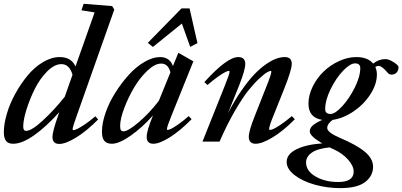

<svg xmlns="http://www.w3.org/2000/svg" viewBox="-27 -745 2116 1010"><path d="M42.5 11.2Q15.6 11.2 4.4 -4.2Q-6.8 -19.5 -6.8 -49.3Q-6.8 -92.3 8.8 -145.8Q24.4 -199.2 53 -251.2Q81.5 -303.2 117.4 -346.9Q153.3 -390.6 198.2 -417.7Q243.2 -444.8 287.1 -444.8Q348.1 -444.8 370.1 -395.5L470.7 -679.7L401.4 -690.9L413.1 -725.1L563 -712.9L574.2 -694.8L377 -137.2Q355 -77.1 355 -64.5Q355 -60.5 359.4 -60.5Q365.2 -60.5 377.9 -66.2Q390.6 -71.8 417 -89.1Q443.4 -106.4 474.6 -133.3L489.3 -116.7Q428.7 -55.2 373.3 -21.5Q317.9 12.2 285.2 12.2Q249 12.2 249 -24.9Q249 -53.2 278.8 -137.2L284.7 -154.8Q215.3 -77.6 152.1 -33.2Q88.9 11.2 42.5 11.2ZM95.2 -79.1Q95.2 -56.6 110.4 -56.6Q139.2 -56.6 198.5 -111.3Q257.8 -166 313.5 -235.8L354.5 -352.1Q337.9 -407.7 295.9 -407.7Q259.3 -407.7 220.9 -369.1Q182.6 -330.6 156 -277.1Q129.4 -223.6 112.3 -168.7Q95.2 -113.8 95.2 -79.1Z M777.3 -498 750.5 -519.5 927.7 -700.7H970.2L1011.7 -518.1L973.6 -498.5L929.7 -621.1ZM561.5 11.2Q534.7 11.2 522 -3.9Q509.3 -19 509.3 -52.2Q509.3 -96.7 528.1 -151.1Q546.9 -205.6 578.9 -256.3Q610.8 -307.1 649.4 -350.1Q688 -393.1 732.2 -418.9Q776.4 -444.8 814.9 -444.8Q865.7 -444.8 882.8 -397.5L911.1 -467.3L990.2 -422.4L875.5 -137.7Q851.1 -78.1 851.1 -65.9Q851.1 -61.5 854.5 -61.5Q860.4 -61.5 872.6 -67.1Q884.8 -72.8 909.9 -90.1Q935.1 -107.4 965.8 -134.3L981 -118.2Q919.9 -56.2 866 -22.5Q812 11.2 779.8 11.2Q744.6 11.2 744.6 -24.4Q744.6 -57.6 777.8 -137.7Q721.7 -74.7 660.9 -31.7Q600.1 11.2 561.5 11.2ZM605 -82.5Q605 -67.4 608.9 -60.8Q612.8 -54.2 622.1 -54.2Q647 -54.2 703.4 -102.5Q759.8 -150.9 808.6 -214.8L869.6 -364.7Q857.4 -410.6 820.8 -410.6Q787.6 -410.6 748 -373Q708.5 -335.4 677.7 -283.2Q647 -231 626 -174.8Q605 -118.7 605 -82.5Z M1038.1 0 1154.8 -292Q1180.7 -356.4 1180.7 -367.7Q1180.7 -372.1 1176.3 -372.1Q1170.9 -372.1 1158 -365.7Q1145 -359.4 1119.6 -341.6Q1094.2 -323.7 1064.5 -297.9L1047.9 -313Q1167.5 -444.8 1226.1 -444.8Q1263.2 -444.8 1263.2 -408.7Q1263.2 -377 1231.4 -296.9L1172.4 -149.9Q1206.5 -215.8 1242.7 -268.1Q1278.8 -320.3 1309.8 -352.8Q1340.8 -385.3 1371.3 -406.5Q1401.9 -427.7 1426 -436.3Q1450.2 -444.8 1471.2 -444.8Q1507.8 -444.8 1507.8 -408.7Q1507.8 -377.4 1466.8 -274.9L1412.1 -138.2Q1388.7 -81.1 1388.7 -65.9Q1388.7 -61.5 1393.1 -61.5Q1399.4 -61.5 1411.9 -66.9Q1424.3 -72.3 1450.4 -89.8Q1476.6 -107.4 1508.3 -134.3L1523.9 -117.7Q1462.4 -55.7 1407 -22.2Q1351.6 11.2 1317.9 11.2Q1281.7 11.2 1281.7 -25.4Q1281.7 -56.6 1314.5 -138.2L1373.5 -287.6Q1400.4 -354.5 1400.4 -368.2Q1400.4 -372.1 1396.5 -372.1Q1391.6 -372.1 1378.2 -364.7Q1364.7 -357.4 1337.6 -332.5Q1310.5 -307.6 1280 -269.8Q1249.5 -231.9 1208.3 -160.9Q1167 -89.8 1127.9 0Z M1763.2 244.6Q1694.3 244.6 1629.4 226.6Q1564.5 208.5 1522.7 176.3Q1481 144 1481 106.9Q1481 65.9 1532.2 40.5Q1583.5 15.1 1668 9.3Q1602.5 -29.3 1602.5 -53.2Q1602.5 -70.8 1617.2 -84.2Q1631.8 -97.7 1668 -114.3Q1595.7 -125.5 1595.7 -199.7Q1595.7 -244.1 1617.7 -289.1Q1639.6 -334 1674.6 -367.9Q1709.5 -401.9 1755.6 -423.3Q1801.8 -444.8 1847.2 -444.8Q1907.2 -444.8 1936 -410.6Q1966.3 -434.1 1999 -434.1Q2014.2 -434.1 2032 -424.8Q2049.8 -415.5 2062 -404.3Q2069.3 -397.9 2069.3 -391.6Q2069.3 -374 2059.3 -363.3Q2049.3 -352.5 2031.7 -352.5Q2021 -352.5 2012.2 -362.3Q1982.4 -398.4 1964.4 -398.4Q1955.6 -398.4 1947.3 -392.6Q1955.6 -375 1955.6 -353.5Q1955.6 -302.2 1921.6 -249.3Q1887.7 -196.3 1833.5 -159.4Q1779.3 -122.6 1722.7 -114.3Q1694.3 -93.3 1694.3 -71.8Q1694.3 -48.3 1761.7 -19.5Q1848.6 17.1 1892.1 53.2Q1935.5 89.4 1935.5 132.3Q1935.5 180.7 1893.8 212.6Q1852.1 244.6 1763.2 244.6ZM1711.9 -145.5Q1735.8 -145.5 1773.2 -186Q1810.5 -226.6 1839.4 -284.7Q1868.2 -342.8 1868.2 -386.7Q1868.2 -411.6 1840.8 -411.6Q1814.9 -411.6 1777.6 -372.6Q1740.2 -333.5 1711.9 -275.4Q1683.6 -217.3 1683.6 -170.4Q1683.6 -145.5 1711.9 -145.5ZM1583 109.4Q1583 154.3 1632.8 183.3Q1682.6 212.4 1751.5 212.4Q1833.5 212.4 1833.5 157.7Q1833.5 128.4 1804.9 95.7Q1776.4 63 1731.9 42Q1718.8 36.6 1707.5 30.3Q1643.1 36.6 1613 58.1Q1583 79.6 1583 109.4Z"/></svg>

Font: Elstob SemiBold
Style: Italic
Weight: 600
Italic angle: -20°
Designer: Peter S. Baker
Version: Version 1.015